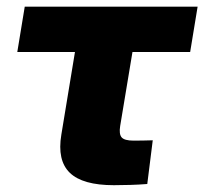

<svg xmlns="http://www.w3.org/2000/svg" viewBox="-20 -542 601 564"><path d="M314.5 2Q222.7 2 185.1 -34.4Q147.5 -70.8 160.2 -146.5L200.2 -389.2H30.8L52.7 -522.5H560.5L538.6 -389.2H369.1L333 -171.9Q329.1 -147.9 337.4 -138.4Q345.7 -128.9 372.6 -128.9Q386.2 -128.9 401.1 -129.2Q416 -129.4 428.7 -129.9L412.6 -1.5Q387.2 0.5 362.8 1.2Q338.4 2 314.5 2Z"/></svg>

Font: Inter 28pt ExtraBold
Style: Italic
Weight: 800
Italic angle: -9.3988°
Designer: Rasmus Andersson
Foundry: rsms
Version: Version 4.001;git-66647c0bb